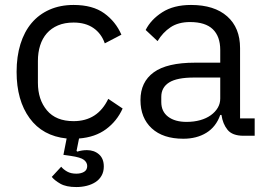

<svg xmlns="http://www.w3.org/2000/svg" viewBox="-20 -548 1077 775"><path d="M277 -528Q354 -528 400.5 -494.5Q447 -461 470 -408L403 -373Q389 -413 357 -435Q325 -457 277 -457Q241 -457 214 -445.5Q187 -434 169 -413.5Q151 -393 142 -364.5Q133 -336 133 -302V-214Q133 -146 169.5 -102.5Q206 -59 277 -59Q374 -59 417 -149L475 -110Q452 -59 408 -26.5Q364 6 299 11L289 61L292 64Q311 58 331 58Q360 58 379.5 75Q399 92 399 124Q399 145 390 161Q381 177 365.5 187Q350 197 330 202Q310 207 288 207Q247 207 223.5 193.5Q200 180 189 166L227 125Q236 136 251 144.5Q266 153 288 153Q307 153 319.5 145.5Q332 138 332 122Q332 108 319 97.5Q306 87 264 81L236 77L249 11Q152 1 99.5 -71Q47 -143 47 -258Q47 -320 62.5 -370Q78 -420 107.5 -455Q137 -490 180 -509Q223 -528 277 -528Z M963 0Q918 0 898.5 -24Q879 -48 874 -84H869Q852 -36 813 -12Q774 12 720 12Q638 12 592.5 -30Q547 -72 547 -144Q547 -217 600.5 -256Q654 -295 767 -295H869V-346Q869 -401 839 -430Q809 -459 747 -459Q700 -459 668.5 -438Q637 -417 616 -382L568 -427Q589 -469 635 -498.5Q681 -528 751 -528Q845 -528 897 -482Q949 -436 949 -354V-70H1008V0ZM733 -56Q763 -56 788 -63Q813 -70 831 -83Q849 -96 859 -113Q869 -130 869 -150V-235H763Q694 -235 662.5 -215Q631 -195 631 -157V-136Q631 -98 658.5 -77Q686 -56 733 -56Z"/></svg>

Font: IBM Plex Sans Thai
Style: Regular
Weight: 400
Designer: Mike Abbink, Paul van der Laan, Pieter van Rosmalen, Ben Mitchell, Mark Frömberg
Foundry: Bold Monday
Version: Version 1.1